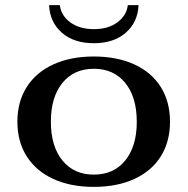

<svg xmlns="http://www.w3.org/2000/svg" viewBox="-20 -721 734 751"><path d="M48 -245Q48 -323 84.5 -380.5Q121 -438 188.5 -469Q256 -500 347 -500Q438 -500 505.5 -469Q573 -438 609 -380.5Q645 -323 645 -245Q645 -167 609 -109.5Q573 -52 505.5 -21Q438 10 347 10Q256 10 188.5 -21Q121 -52 84.5 -109.5Q48 -167 48 -245ZM515 -245Q515 -341 470 -396.5Q425 -452 347 -452Q269 -452 224 -396.5Q179 -341 179 -245Q179 -149 224 -93.5Q269 -38 347 -38Q425 -38 470 -93.5Q515 -149 515 -245ZM172 -701H214Q219 -660 255 -633.5Q291 -607 347 -607Q403 -607 439 -633.5Q475 -660 480 -701H522Q519 -634 472 -593Q425 -552 347 -552Q269 -552 222 -593Q175 -634 172 -701Z"/></svg>

Font: Fahkwang SemiBold
Style: Regular
Weight: 600
Designer: Suppakit Chalermlarp | Katatrad Co.,Ltd.
Foundry: Cadson Demak Co.,Ltd.
Version: Version 1.000; ttfautohint (v1.6)